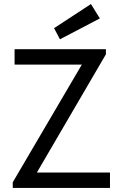

<svg xmlns="http://www.w3.org/2000/svg" viewBox="-20 -927 604 948"><path d="M43 -27 384 -608H52V-684H503V-659L162 -75H523V1H43ZM247 -788 429 -907 473 -836 276 -733Z"/></svg>

Font: Bellota Text
Style: Bold
Weight: 700
Designer: Kemie Guaida
Foundry: Kemie Guaida
Version: Version 4.001